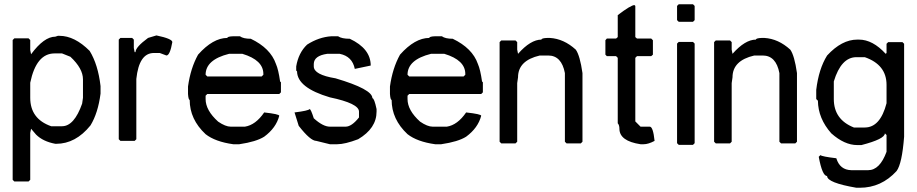

<svg xmlns="http://www.w3.org/2000/svg" viewBox="-20 -677 4278 896"><path d="M250 -509.8H257.8Q328.1 -509.8 398.4 -439.5Q437.5 -376 449.2 -275.4V-240.2Q437.5 -149.4 402.3 -91.8Q333 -5.9 242.2 -5.9H238.3Q180.7 -16.6 148.4 -48.8L125 -76.2L121.1 -56.6V162.1L113.3 169.9H46.9L39.1 162.1V-490.2L46.9 -498H113.3L121.1 -490.2V-443.4L125 -423.8Q185.5 -505.9 238.3 -505.9ZM121.1 -220.7Q121.1 -122.1 218.8 -87.9H269.5Q326.2 -87.9 363.3 -193.4L367.2 -220.7V-306.6Q367.2 -357.4 308.6 -412.1L269.5 -427.7H234.4Q149.4 -427.7 121.1 -291Z M710 -511.7Q784.2 -496.1 784.2 -480.5Q773.4 -418.9 756.8 -418L725.6 -429.7H698.2Q628.9 -429.7 616.2 -308.6V-27.3L608.4 -19.5H542L534.2 -27.3V-492.2L542 -500H596.7L604.5 -492.2V-453.1L608.4 -433.6H612.3Q612.3 -457 670.9 -500Z M1068.4 -507.8H1099.6Q1115.2 -496.1 1150.4 -496.1Q1242.2 -452.1 1267.6 -378.9Q1279.3 -352.5 1287.1 -296.9L1291 -293V-246.1L1283.2 -238.3H947.3L939.5 -230.5V-214.8Q939.5 -162.1 998 -109.4Q1032.2 -85.9 1056.6 -85.9H1123Q1172.9 -93.8 1212.9 -152.3Q1283.2 -144.5 1283.2 -136.7Q1268.6 -80.1 1212.9 -39.1Q1175.8 -15.6 1096.7 -3.9H1068.4Q984.4 -15.6 939.5 -50.8Q865.2 -120.1 865.2 -210.9Q859.4 -210.9 857.4 -238.3V-273.4Q869.1 -358.4 904.3 -421.9Q973.6 -500 1041 -500Q1041 -506.8 1068.4 -507.8ZM939.5 -328.1 947.3 -320.3H1201.2L1209 -328.1V-332Q1209 -396.5 1111.3 -425.8H1048.8Q939.5 -398.4 939.5 -328.1Z M1526.4 -507.8H1557.6Q1574.2 -496.1 1612.3 -496.1Q1710 -450.2 1710 -371.1L1635.7 -355.5Q1624 -414.1 1565.4 -425.8H1506.8Q1445.3 -417 1444.3 -378.9V-367.2Q1444.3 -328.1 1545.9 -311.5Q1717.8 -260.7 1717.8 -218.8Q1726.6 -218.8 1737.3 -168V-156.2Q1737.3 -78.1 1651.4 -27.3Q1589.8 -3.9 1553.7 -3.9H1519.5L1456.1 -19.5Q1428.7 -19.5 1374 -89.8L1354.5 -152.3Q1418.9 -160.2 1424.8 -168Q1430.7 -168 1444.3 -125Q1487.3 -85.9 1519.5 -85.9H1592.8Q1621.1 -85.9 1655.3 -128.9V-156.2Q1655.3 -194.3 1519.5 -222.7Q1367.2 -267.6 1366.2 -343.8L1362.3 -347.7V-367.2Q1373 -430.7 1413.1 -468.8Q1467.8 -503.9 1526.4 -507.8Z M2010.7 -507.8H2042Q2057.6 -496.1 2092.8 -496.1Q2184.6 -452.1 2210 -378.9Q2221.7 -352.5 2229.5 -296.9L2233.4 -293V-246.1L2225.6 -238.3H1889.6L1881.8 -230.5V-214.8Q1881.8 -162.1 1940.4 -109.4Q1974.6 -85.9 1999 -85.9H2065.4Q2115.2 -93.8 2155.3 -152.3Q2225.6 -144.5 2225.6 -136.7Q2210.9 -80.1 2155.3 -39.1Q2118.2 -15.6 2039.1 -3.9H2010.7Q1926.8 -15.6 1881.8 -50.8Q1807.6 -120.1 1807.6 -210.9Q1801.8 -210.9 1799.8 -238.3V-273.4Q1811.5 -358.4 1846.7 -421.9Q1916 -500 1983.4 -500Q1983.4 -506.8 2010.7 -507.8ZM1881.8 -328.1 1889.6 -320.3H2143.6L2151.4 -328.1V-332Q2151.4 -396.5 2053.7 -425.8H1991.2Q1881.8 -398.4 1881.8 -328.1Z M2534.2 -500H2545.9Q2611.3 -496.1 2667 -445.3Q2686.5 -418 2698.2 -335.9V-15.6L2690.4 -7.8H2624L2616.2 -15.6V-335.9Q2600.6 -418 2538.1 -418H2499Q2397.5 -394.5 2397.5 -316.4L2393.6 -289.1V-15.6L2385.7 -7.8H2319.3L2311.5 -15.6V-480.5L2319.3 -488.3H2385.7L2393.6 -480.5V-445.3L2397.5 -425.8Q2456.1 -492.2 2506.8 -492.2Q2506.8 -499 2534.2 -500Z M2940.9 -653.3 2944.8 -649.4V-503.9L2952.6 -497.1H3019L3026.9 -489.3V-421.9L3019 -415H2952.6L2944.8 -407.2V-110.4L2969.2 -85.9H3012.2Q3027.8 -85.9 3034.7 -19.5Q3005.4 -3.9 2983.9 -3.9H2969.2Q2871.6 -18.6 2870.6 -75.2Q2870.6 -93.8 2862.8 -101.6V-407.2L2855 -415H2812L2805.2 -421.9V-489.3L2812 -497.1H2855L2862.8 -503.9V-606.4Q2924.3 -653.3 2940.9 -653.3Z M3147.5 -657.2H3213.9L3221.7 -649.4V-583L3213.9 -575.2H3147.5L3139.6 -583V-649.4ZM3147.5 -481.4H3213.9L3221.7 -473.6V-8.8L3213.9 -1H3147.5L3139.6 -8.8V-473.6Z M3535.2 -500H3546.9Q3612.3 -496.1 3668 -445.3Q3687.5 -418 3699.2 -335.9V-15.6L3691.4 -7.8H3625L3617.2 -15.6V-335.9Q3601.6 -418 3539.1 -418H3500Q3398.4 -394.5 3398.4 -316.4L3394.5 -289.1V-15.6L3386.7 -7.8H3320.3L3312.5 -15.6V-480.5L3320.3 -488.3H3386.7L3394.5 -480.5V-445.3L3398.4 -425.8Q3457 -492.2 3507.8 -492.2Q3507.8 -499 3535.2 -500Z M3980.5 -492.2H3988.3Q4052.7 -492.2 4113.3 -425.8L4117.2 -429.7V-472.7L4125 -480.5H4191.4L4199.2 -472.7V-39.1Q4189.5 86.9 4164.1 121.1Q4092.8 199.2 3992.2 199.2H3976.6Q3839.8 175.8 3839.8 144.5Q3817.4 144.5 3800.8 54.7L3808.6 46.9Q3816.4 53.7 3882.8 61.5Q3899.4 116.2 3953.1 117.2H4031.2Q4085.9 117.2 4117.2 31.2V-46.9L4109.4 -54.7Q4109.4 -28.3 4000 0H3980.5Q3920.9 0 3859.4 -54.7Q3797.9 -124 3796.9 -207L3789.1 -214.8V-257.8Q3800.8 -355.5 3839.8 -418Q3908.2 -492.2 3980.5 -492.2ZM3871.1 -214.8Q3871.1 -119.1 3964.8 -82H4015.6Q4087.9 -82 4117.2 -195.3V-281.2Q4117.2 -375 4015.6 -410.2H3976.6Q3905.3 -410.2 3871.1 -296.9Z"/></svg>

Font: LaylaThuluth
Style: Regular
Weight: 400
Version: Version 2.0